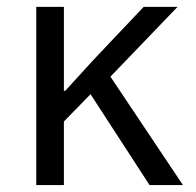

<svg xmlns="http://www.w3.org/2000/svg" viewBox="-20 -536 567 556"><path d="M242.2 -263.2 413.1 0H509.8L299.8 -314L494.1 -516.1H396L249 -360.8L168.9 -272.9H165V-516.1H85V0H165V-184.1Z"/></svg>

Font: Plexus Sans
Style: Regular
Weight: 400
Version: Version 2.001;PS 002.001;hotconv 1.0.70;makeotf.lib2.5.58329